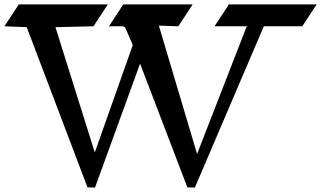

<svg xmlns="http://www.w3.org/2000/svg" viewBox="-43 -840 1453 869"><path d="M42 -820H445L380 -721L208 -717L386 -150L558 -636L523 -717L513 -721H450L515 -820H829L764 -721L676 -724L849 -143L1073 -719L1080 -721H928L993 -820H1390L1325 -721H1151L839 9L805 8L591 -552L387 9L353 8L78 -717L-23 -721Z"/></svg>

Font: Holi Hai
Style: Regular
Weight: 400
Designer: Dr Anirban Mitra
Foundry: Dr Anirban Mitra
Version: Version 0.5